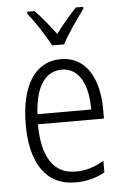

<svg xmlns="http://www.w3.org/2000/svg" viewBox="-55 -805 554 854"><g transform="rotate(-5 222.5 -377.5)"><path d="M197 -606H250C273 -651 318 -714 349 -756V-765H316C281 -727 254 -695 224 -655C195 -693 161 -736 132 -765H99V-756C130 -717 173 -652 197 -606ZM230 -542C111 -542 49 -434 49 -264C49 -99 112 10 248 10C299 10 340 -2 379 -23V-75C335 -49 297 -38 252 -38C154 -38 104 -115 103 -262H398V-303C398 -434 346 -542 230 -542ZM230 -495C310 -495 346 -412 345 -307H105C112 -432 157 -495 230 -495Z"/></g></svg>

Font: Noto Sans Hebrew Condensed Light
Style: Regular
Weight: 300
Width: 3
Designer: Monotype Design Team
Foundry: Monotype Imaging Inc.
Version: Version 2.004